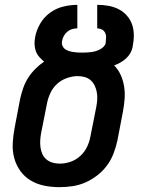

<svg xmlns="http://www.w3.org/2000/svg" viewBox="-20 -760 590 792"><path d="M225 12Q193 12 163 6Q133 0 107.5 -15Q82 -30 64.5 -54Q47 -78 39 -107Q31 -136 32.5 -168Q34 -200 40 -231L63 -352Q68 -374 75.5 -396Q83 -418 95.5 -438Q108 -458 125.5 -475.5Q143 -493 162 -506Q152 -514 142.5 -524.5Q133 -535 128 -548.5Q123 -562 122.5 -577Q122 -592 125 -607Q130 -635 145.5 -662Q161 -689 186.5 -707.5Q212 -726 241.5 -733Q271 -740 299 -740V-643Q288 -643 277.5 -640Q267 -637 258 -629.5Q249 -622 243.5 -612Q238 -602 236 -591Q234 -581 237 -572.5Q240 -564 247 -558.5Q254 -553 263 -550Q272 -547 281.5 -545.5Q291 -544 300 -543.5Q309 -543 319 -543Q328 -543 337.5 -543.5Q347 -544 355.5 -545Q364 -546 373 -548.5Q382 -551 391 -555.5Q400 -560 407 -567Q414 -574 416 -583V-584Q417 -595 417.5 -605.5Q418 -616 413.5 -625Q409 -634 400 -638.5Q391 -643 381 -643V-740Q405 -740 427.5 -736Q450 -732 469.5 -722Q489 -712 503.5 -695.5Q518 -679 525 -658.5Q532 -638 532 -614.5Q532 -591 527 -567Q525 -554 518 -541.5Q511 -529 500 -519Q489 -509 476.5 -502Q464 -495 451 -490Q468 -473 478 -450.5Q488 -428 492 -403Q496 -378 494 -352Q492 -326 487 -299L464 -179Q458 -152 448 -126Q438 -100 421 -77Q404 -54 380.5 -36Q357 -18 331.5 -7Q306 4 279 8Q252 12 225 12ZM227 -85Q248 -85 270.5 -92.5Q293 -100 311 -116.5Q329 -133 339 -154Q349 -175 353 -197L377 -318Q380 -333 381 -348.5Q382 -364 379.5 -378.5Q377 -393 371 -406Q365 -419 354.5 -428.5Q344 -438 330 -442Q316 -446 300 -446Q279 -446 256 -438Q233 -430 215.5 -414Q198 -398 188 -376.5Q178 -355 174 -334L150 -213Q147 -198 146 -182.5Q145 -167 147 -152Q149 -137 155 -124Q161 -111 172 -102Q183 -93 197 -89Q211 -85 227 -85Z"/></svg>

Font: Lode
Style: Bold Italic
Weight: 700
Italic angle: -11°
Monospace: yes
Designer: Belleve Invis
Foundry: Belleve Invis
Version: Version 29.2.0; ttfautohint (v1.8.3)